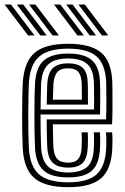

<svg xmlns="http://www.w3.org/2000/svg" viewBox="-58 -798 538 828"><path d="M236.8 9.2Q137.2 9.2 91.4 -29Q45.5 -67.2 40.2 -156.5Q38.8 -185 38 -224.4Q37.2 -263.8 37.4 -305.5Q37.5 -347.2 38.2 -383.5Q39 -419.8 40.2 -441.8Q46 -532.2 91.8 -570.8Q137.5 -609.2 235.2 -609.2Q331.8 -609.2 376.9 -572.2Q422 -535.2 426.2 -446.8Q426.5 -439 426.8 -417.5Q427 -396 427.1 -368Q427.2 -340 426.9 -311.6Q426.5 -283.2 425 -261.8H170Q170.2 -242 170.5 -224.8Q170.8 -207.5 171.2 -192.8Q171.8 -178 172.2 -164.8Q174.2 -128.2 189.2 -112.4Q204.2 -96.5 236.8 -96.5Q265.2 -96.5 278.8 -111.6Q292.2 -126.8 294 -162.8Q294.8 -176.5 294.9 -193.6Q295 -210.8 293.8 -227.2H320.2Q321.5 -211 321.2 -192.9Q321 -174.8 320.5 -161.8Q318.2 -115.5 298.6 -95.4Q279 -75.2 236.8 -75.2Q191 -75.2 169.8 -95.8Q148.5 -116.2 145.8 -163.2Q145 -180.2 144.5 -199.6Q144 -219 143.8 -240.2Q143.5 -261.5 143.2 -283.2H399.5Q400.5 -306.2 400.6 -331.6Q400.8 -357 400.6 -380.2Q400.5 -403.5 400.2 -420.9Q400 -438.2 399.8 -445.2Q396 -522 357.9 -555.1Q319.8 -588.2 235.2 -588.2Q151 -588.2 111.2 -554.1Q71.5 -520 66.5 -440.2Q65.5 -420.2 64.8 -385Q64 -349.8 63.9 -308.2Q63.8 -266.8 64.4 -227Q65 -187.2 66.5 -158.5Q71.2 -80.8 110.2 -46.2Q149.2 -11.8 236.8 -11.8Q320.2 -11.8 358.1 -45.6Q396 -79.5 399.8 -157.8Q400.2 -168 400.5 -180.1Q400.8 -192.2 400.4 -204.5Q400 -216.8 399 -227.2H425.5Q427 -211.8 427 -192.6Q427 -173.5 426.2 -156.8Q422 -67.8 378 -29.2Q334 9.2 236.8 9.2ZM236.8 -33Q161.8 -33 129.2 -63.4Q96.8 -93.8 93 -160Q91.8 -187.8 91 -226.8Q90.2 -265.8 90.4 -306.9Q90.5 -348 91.1 -383Q91.8 -418 93 -437.8Q97.5 -510.2 132.4 -538.6Q167.2 -567 235.2 -567Q305.2 -567 337.8 -538.9Q370.2 -510.8 373.2 -444.8Q373.8 -436.2 374 -413.8Q374.2 -391.2 374.2 -362Q374.2 -332.8 373.5 -304.5H116.8Q116.8 -262.8 117.4 -225.4Q118 -188 119.2 -162.5Q122.8 -104 150.1 -79.1Q177.5 -54.2 236.8 -54.2Q289.2 -54.2 316.6 -77Q344 -99.8 346.8 -159Q347.5 -174.2 347.6 -192Q347.8 -209.8 346.5 -227.2H373Q374.2 -210.5 374.1 -192.8Q374 -175 373.2 -158.2Q370.2 -91.5 338.5 -62.2Q306.8 -33 236.8 -33ZM117 -325.8H347.5Q348 -350.5 347.9 -374.1Q347.8 -397.8 347.5 -416.4Q347.2 -435 346.8 -444Q344.5 -498.2 318.2 -522Q292 -545.8 235.2 -545.8Q178.5 -545.8 150.8 -521.1Q123 -496.5 119.2 -436Q118.5 -418.8 117.9 -388.6Q117.2 -358.5 117 -325.8ZM143.5 -347Q143.8 -358.5 144.1 -375.9Q144.5 -393.2 144.9 -409.6Q145.2 -426 145.8 -434.8Q148.8 -484.2 170.2 -504.5Q191.8 -524.8 235.2 -524.8Q278.2 -524.8 298.4 -505.8Q318.5 -486.8 320.2 -443.5Q320.8 -435.2 321 -419.8Q321.2 -404.2 321.2 -385.2Q321.2 -366.2 321.2 -347ZM170.2 -368.2H294.8Q295 -383.5 294.9 -398.8Q294.8 -414 294.6 -425.5Q294.5 -437 294 -441Q292.5 -474 278.9 -488.8Q265.2 -503.5 235.2 -503.5Q203.8 -503.5 189.1 -486.9Q174.5 -470.2 172.2 -433.8Q172 -423.8 171.5 -413.5Q171 -403.2 170.8 -392.1Q170.5 -381 170.2 -368.2ZM168.5 -645 67.2 -778.5H94.8L196.2 -645ZM63.2 -645 -38.2 -778.5H-10.5L90.8 -645ZM115.8 -645 14.5 -778.5H42.2L143.5 -645ZM381.5 -645 280.2 -778.5H307.8L409 -645ZM276 -645 174.8 -778.5H202.2L303.8 -645ZM328.8 -645 227.5 -778.5H255L356.2 -645Z"/></svg>

Font: Big Shoulders Inline Text Thin ExtraBold
Style: Regular
Weight: 800
Version: Version 2.002